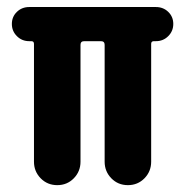

<svg xmlns="http://www.w3.org/2000/svg" viewBox="-20 -540 540 560"><path d="M434.6 -519.5Q456.1 -519.5 470.7 -505.4Q485.4 -491.2 485.4 -470.2Q485.4 -449.2 470.7 -434.6Q456.1 -419.9 434.6 -419.9H428.7Q420.9 -419.9 420.9 -412.1V-68.4Q420.9 -40 401.4 -20Q381.8 0 353 0Q324.2 0 304.7 -20Q285.2 -40 285.2 -68.4V-409.2Q285.2 -419.9 274.4 -419.9H225.6Q214.8 -419.9 214.8 -409.2V-68.4Q214.8 -40 195.3 -20Q175.8 0 147 0Q118.2 0 98.6 -20Q79.1 -40 79.1 -68.4V-412.1Q79.1 -419.9 71.3 -419.9H65.4Q43.9 -419.9 29.3 -434.6Q14.6 -449.2 14.6 -470.2Q14.6 -491.2 29.3 -505.4Q43.9 -519.5 65.4 -519.5Z"/></svg>

Font: Rounded-X Mgen+ 1mn bold
Style: Bold
Weight: 700
Designer: [Source Han Sans]
Ryoko NISHIZUKA  (kana & ideographs); Paul D. Hunt (Latin, Greek & Cyrillic); Wenlong ZHANG  (bopomofo
Version: Version 1.059.20150602